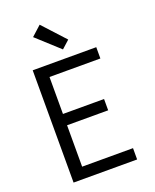

<svg xmlns="http://www.w3.org/2000/svg" viewBox="-176 -1083 952 1181"><g transform="rotate(-20 300.0 -492.0)"><path d="M96 0V-735H512V-661H179V-419H448V-345H179V-74H512V0ZM315 -792 168 -926 232 -984 366 -838Z"/></g></svg>

Font: Zed Sans Extended
Style: Regular
Weight: 400
Width: 7
Designer: Belleve Invis
Foundry: Belleve Invis
Version: Version 1.0.0; ttfautohint (v1.8.4)